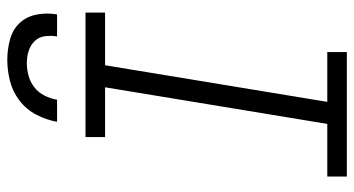

<svg xmlns="http://www.w3.org/2000/svg" viewBox="-248 -748 995 540"><g transform="rotate(-90 250.0 -477.5)"><path d="M24 0V-55H172L275 -680H135V-735H485V-680H337L234 -55H374V0ZM178 -815Q183 -844 197.5 -872.5Q212 -901 237.5 -920.5Q263 -940 293 -947.5Q323 -955 352 -955Q381 -955 409 -947.5Q437 -940 455.5 -920.5Q474 -901 479.5 -872.5Q485 -844 480 -815H418Q421 -833 418.5 -850Q416 -867 404.5 -878.5Q393 -890 377 -895Q361 -900 343 -900Q325 -900 307 -895Q289 -890 274.5 -878.5Q260 -867 251.5 -850Q243 -833 240 -815Z"/></g></svg>

Font: Iosevka Curly Light
Style: Italic
Weight: 300
Italic angle: -9°
Monospace: yes
Designer: Belleve Invis
Foundry: Belleve Invis
Version: Version 22.1.2; ttfautohint (v1.8.4)